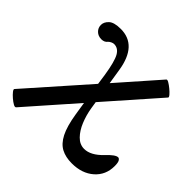

<svg xmlns="http://www.w3.org/2000/svg" viewBox="-209 -584 972 972"><g transform="rotate(45 277.0 -98.0)"><path d="M32 228Q27 234 14.5 227Q2 220 -12 208Q-26 196 -35 184.5Q-44 173 -40 169L241 -149L233 -205Q220 -288 203 -318.5Q186 -349 156 -349Q149 -349 140.5 -345Q132 -341 127 -336Q120 -327 111.5 -323.5Q103 -320 93 -320Q70 -320 55 -334.5Q40 -349 40 -370Q40 -391 59 -409Q78 -427 126 -427Q243 -427 267 -275L280 -193L470 -409Q474 -413 486 -406Q498 -399 512 -387.5Q526 -376 535 -365.5Q544 -355 541 -351L298 -75L304 -37Q311 6 327 45Q343 84 367.5 109Q392 134 424 134Q470 134 519 83Q557 42 576 42Q583 42 589 51.5Q595 61 595 86Q595 150 549.5 190Q504 230 431 230Q387 230 355.5 213.5Q324 197 303 156Q282 115 270 40L259 -30Z"/></g></svg>

Font: Junicode SmExp
Style: Bold Italic
Weight: 700
Width: 6
Italic angle: -11°
Designer: Peter S. Baker
Version: Version 2.205; ttfautohint (v1.8.4)